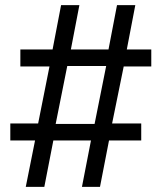

<svg xmlns="http://www.w3.org/2000/svg" viewBox="-20 -725 640 745"><path d="M80 0 116 -180H20V-246H128L172 -467H59V-533H184L217 -705H288L255 -533H401L434 -705H505L472 -533H567V-467H460L415 -246H528V-180H403L368 0H298L333 -180H187L152 0ZM196 -244H347L392 -469H241Z"/></svg>

Font: Nunito Sans 7pt
Style: Regular
Weight: 400
Designer: Vernon Adams
Foundry: Vernon Adams
Version: Version 3.101;gftools[0.9.27]